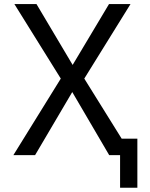

<svg xmlns="http://www.w3.org/2000/svg" viewBox="-20 -752 728 933"><path d="M333 -436.5 509.8 -732.4H614.3L389.6 -370.1L571.3 -78.1H647.5V160.2H563.5V2H552.7H510.7L331.1 -304.7L150.4 2H44.9L275.4 -370.1L49.8 -732.4H157.2Z"/></svg>

Font: Gen Shin Gothic Regular
Style: Regular
Weight: 400
Designer: [Source Han Sans]
Ryoko NISHIZUKA  (kana & ideographs); Paul D. Hunt (Latin, Greek & Cyrillic); Wenlong ZHANG  (bopomofo
Version: Version 1.002.20150607